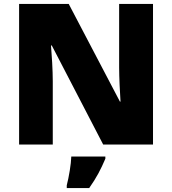

<svg xmlns="http://www.w3.org/2000/svg" viewBox="-20 -734 874 975"><path d="M757 0V-714H585V-391C585 -342 589 -264 592 -218H589L329 -714H77V0H248V-322C248 -375 243 -457 239 -503H243L504 0ZM515 72V61H342C341 99 330 165 319 207V221H433C471 167 492 126 515 72Z"/></svg>

Font: Noto Sans Thai Looped Black
Style: Regular
Weight: 900
Designer: Sasikarn Vongin, Ben Mitchell
Foundry: The Fontpad Ltd
Version: Version 1.001